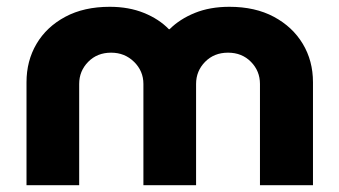

<svg xmlns="http://www.w3.org/2000/svg" viewBox="-20 -545 998 565"><path d="M58 0V-303Q58 -366 87.5 -416Q117 -466 172 -495.5Q227 -525 303 -525Q359 -525 403.5 -507Q448 -489 477 -459H479Q509 -489 553.5 -507Q598 -525 655 -525Q731 -525 786 -495.5Q841 -466 871 -416Q901 -366 901 -303V0H745V-298Q745 -336 718.5 -363Q692 -390 651 -390Q610 -390 583.5 -363Q557 -336 557 -298V0H402V-298Q402 -336 374.5 -363Q347 -390 307 -390Q266 -390 239.5 -363Q213 -336 213 -298V0Z"/></svg>

Font: MuseoModerno
Style: Bold
Weight: 700
Designer: Pablo Cosgaya, Héctor Gatti, Marcela Romero, and the Authors of The MuseoModerno Project.
Foundry: Omnibus-Type Team
Version: Version 1.001